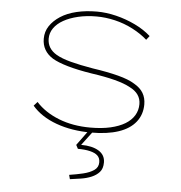

<svg xmlns="http://www.w3.org/2000/svg" viewBox="-53 -585 815 863"><g transform="rotate(5 354.0 -153.5)"><path d="M371 10Q283 10 213 -15.5Q143 -41 103 -88L119 -106Q159 -62 222.5 -37Q286 -12 365 -12Q417 -12 456 -21Q495 -30 521.5 -46Q548 -62 562 -85Q576 -108 576 -136Q576 -184 525 -209Q500 -223 456 -234.5Q412 -246 349 -255Q286 -265 241 -278Q196 -291 171 -306Q147 -321 134.5 -342.5Q122 -364 122 -392Q122 -424 139 -449.5Q156 -475 186 -494.5Q216 -514 258 -524Q300 -534 350 -534Q392 -534 437 -523Q482 -512 523.5 -492Q565 -472 595 -445L581 -427Q553 -452 514.5 -472Q476 -492 433.5 -502Q391 -512 350 -512Q305 -512 267 -503Q229 -494 201.5 -478.5Q174 -463 159 -441.5Q144 -420 144 -394Q144 -372 154.5 -354.5Q165 -337 187 -324Q211 -310 252.5 -299Q294 -288 353 -278Q421 -268 469 -255.5Q517 -243 544 -226Q572 -210 585 -188Q598 -166 598 -137Q598 -91 571.5 -57.5Q545 -24 494.5 -7Q444 10 371 10ZM294 227 289 208Q322 203 351.5 196Q381 189 400 176Q419 163 419 140Q419 121 407.5 110Q396 99 373 93.5Q350 88 318 88L309 71L361 0H383L331 69Q381 69 410.5 87Q440 105 440 139Q440 167 426 182.5Q412 198 390.5 207Q369 216 343 220Q317 224 294 227Z"/></g></svg>

Font: Lexend Peta Thin
Style: Regular
Weight: 250
Version: Version 1.007